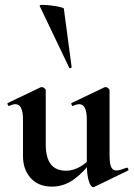

<svg xmlns="http://www.w3.org/2000/svg" viewBox="-20 -751 546 785"><path d="M192 12Q137 12 105.5 -23Q74 -58 74 -113V-260Q74 -293 66.5 -309Q59 -325 43 -325Q32 -325 18 -318Q14 -317 11.5 -323Q9 -329 12 -330L146 -394Q149 -395 151 -395Q156 -395 161.5 -390.5Q167 -386 167 -382V-161Q167 -107 187.5 -80Q208 -53 250 -53Q279 -53 308 -69.5Q337 -86 354 -111L360 -99Q326 -50 284 -19Q242 12 192 12ZM428 -382V-116Q428 -82 434.5 -68Q441 -54 456 -54Q463 -54 473.5 -57Q484 -60 497 -65Q501 -67 504 -61.5Q507 -56 504 -54L366 13Q364 14 361 14Q351 14 343 -11Q335 -36 335 -82V-260Q335 -293 327.5 -309Q320 -325 304 -325Q293 -325 278 -318Q275 -317 272.5 -323Q270 -329 273 -330L407 -394Q409 -395 412 -395Q417 -395 422.5 -390.5Q428 -386 428 -382ZM142 -727Q141 -731 155 -731Q169 -731 189 -728.5Q209 -726 224.5 -722.5Q240 -719 241 -716L273 -476Q273 -474 268.5 -472.5Q264 -471 263 -474Z"/></svg>

Font: Cormorant Garamond Light
Style: Regular
Weight: 300
Designer: Christian Thalmann (Catharsis Fonts)
Foundry: Catharsis Fonts
Version: Version 4.001